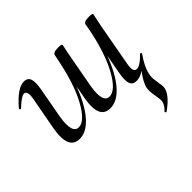

<svg xmlns="http://www.w3.org/2000/svg" viewBox="-149 -572 977 977"><g transform="rotate(-45 339.0 -83.5)"><path d="M657 -69Q613 -6 608 39Q605 55 611 87Q617 119 615 133Q608 177 536 228Q535 229 532.5 227Q530 225 529 223Q528 221 530 219Q552 200 558 175Q560 159 553.5 125.5Q547 92 551 70Q557 39 594 -10Q566 9 540 9Q513 9 505 -13Q497 -35 506 -84L525 -188Q490 -93 444 -40Q398 13 347 13Q267 13 291 -118L304 -188Q269 -93 223 -40Q177 13 127 13Q47 13 70 -119L103 -297Q113 -351 88 -351Q70 -351 26 -309Q22 -305 18 -309Q14 -313 18 -317Q85 -395 131 -395Q159 -395 166.5 -372Q174 -349 164 -297L135 -138Q118 -32 165 -32Q209 -32 257 -119.5Q305 -207 334 -358L338 -377Q340 -394 377 -394Q403 -394 403 -387Q403 -385 400.5 -373.5Q398 -362 394 -344Q390 -326 388 -312L356 -137Q339 -32 386 -32Q431 -32 479.5 -120.5Q528 -209 556 -358L559 -377Q561 -394 598 -394Q624 -394 624 -387Q624 -385 621.5 -374.5Q619 -364 615.5 -346Q612 -328 609 -315L568 -89Q557 -33 584 -33Q608 -33 649 -76Q650 -78 653 -77Q656 -76 657.5 -73.5Q659 -71 657 -69Z"/></g></svg>

Font: Cormorant Infant Book
Style: Italic
Weight: 500
Italic angle: -10°
Designer: Christian Thalmann (Catharsis Fonts)
Version: Version 1.000;PS 002.000;hotconv 1.0.88;makeotf.lib2.5.64775